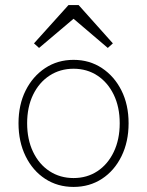

<svg xmlns="http://www.w3.org/2000/svg" viewBox="-20 -726 580 757"><path d="M270 11Q207 11 158 -21Q109 -53 81 -110Q53 -167 53 -240Q53 -313 81 -369Q109 -425 158 -457.5Q207 -490 270 -490Q333 -490 382 -457.5Q431 -425 459 -369Q487 -313 487 -240Q487 -167 459 -110Q431 -53 382 -21Q333 11 270 11ZM270 -24Q323 -24 364 -51Q405 -78 428.5 -127Q452 -176 452 -240Q452 -304 428.5 -352.5Q405 -401 364 -428Q323 -455 270 -455Q217 -455 175.5 -428Q134 -401 110.5 -352.5Q87 -304 87 -240Q87 -176 110.5 -127Q134 -78 175.5 -51Q217 -24 270 -24ZM250 -706H290L425 -555L405 -537L270 -652L134 -537L114 -555Z"/></svg>

Font: Zen Kaku Gothic New Light
Style: Regular
Weight: 300
Designer: Yoshimichi Ohira
Foundry: Positype
Version: Version 1.002